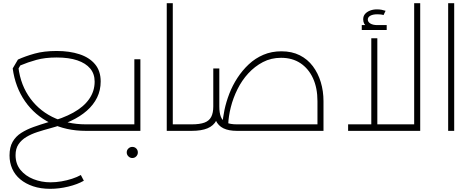

<svg xmlns="http://www.w3.org/2000/svg" viewBox="-20 -824 2968 1209"><path d="M296 365Q236 365 188.5 349Q141 333 107.5 305Q74 277 57 238.5Q40 200 40 155Q40 103 59.5 69Q79 35 113.5 13Q148 -9 191.5 -24.5Q235 -40 282 -54Q375 -78 441 -114.5Q507 -151 541.5 -200.5Q576 -250 576 -310Q576 -359 548 -392.5Q520 -426 467 -444Q414 -462 337 -462Q264 -462 209.5 -447Q155 -432 108 -412L89 -380L60 -393L93 -449Q139 -470 198 -486.5Q257 -503 337 -503Q418 -503 480.5 -482.5Q543 -462 578.5 -419.5Q614 -377 614 -311Q614 -256 591.5 -210Q569 -164 527 -127Q485 -90 426 -62.5Q367 -35 295 -16Q254 -5 215.5 7.5Q177 20 146 38.5Q115 57 96.5 84.5Q78 112 78 153Q78 208 109 246Q140 284 190.5 304Q241 324 298 324Q332 324 367 318Q402 312 434 301.5Q466 291 489 278L508 314Q468 337 410 351Q352 365 296 365ZM521 0Q396 0 297.5 -49Q199 -98 137.5 -186.5Q76 -275 60 -393L93 -430Q101 -311 157.5 -223.5Q214 -136 308 -88.5Q402 -41 521 -41H688V0ZM688 0V-41Q702 -41 705 -35.5Q708 -30 708 -21Q708 -12 705 -6Q702 0 688 0Z M826 -451H864V0H688V-41H826ZM688 0Q675 0 671.5 -6Q668 -12 668 -21Q668 -31 671.5 -36Q675 -41 688 -41ZM813 171Q799 171 788.5 160.5Q778 150 778 136Q778 121 788.5 111Q799 101 813 101Q828 101 838 111Q848 121 848 136Q848 150 838 160.5Q828 171 813 171Z M1068 0V-41H1163V0ZM1030 0V-804H1068V0ZM1163 0V-41Q1177 -41 1180 -35.5Q1183 -30 1183 -21Q1183 -12 1180 -6Q1177 0 1163 0Z M1979 0V-187Q1979 -270 1951 -331Q1923 -392 1872 -426Q1821 -460 1750 -460Q1687 -460 1635.5 -433Q1584 -406 1543.5 -362Q1503 -318 1475.5 -262.5Q1448 -207 1433.5 -149.5Q1419 -92 1417 -40H1381Q1383 -82 1393.5 -132Q1404 -182 1424 -234Q1444 -286 1475 -333.5Q1506 -381 1546.5 -419Q1587 -457 1638.5 -479Q1690 -501 1752 -501Q1818 -501 1867.5 -476Q1917 -451 1950 -407Q1983 -363 2000 -306.5Q2017 -250 2017 -187V0ZM1163 0V-41H1187Q1238 -41 1267.5 -52Q1297 -63 1310 -88Q1323 -113 1323 -154V-393H1361V-154Q1361 -101 1343 -66.5Q1325 -32 1286.5 -16Q1248 0 1187 0ZM1472 0Q1420 0 1387 -16Q1354 -32 1338.5 -66.5Q1323 -101 1323 -154H1361Q1361 -113 1371 -88Q1381 -63 1405.5 -52Q1430 -41 1472 -41H2017V0ZM1163 0Q1150 0 1146.5 -6Q1143 -12 1143 -21Q1143 -31 1146.5 -36Q1150 -41 1163 -41Z M2588 0V-804H2626V0ZM2172 0V-41H2626V0ZM2318 0V-583H2356V0ZM2356 -639Q2318 -639 2292.5 -655Q2267 -671 2267 -702Q2267 -723 2279 -736.5Q2291 -750 2310.5 -757.5Q2330 -765 2354 -765Q2369 -765 2382.5 -762.5Q2396 -760 2408 -756L2395 -729Q2387 -732 2376.5 -733Q2366 -734 2356 -734Q2328 -734 2312 -725Q2296 -716 2296 -701Q2296 -686 2312 -676Q2328 -666 2356 -666ZM2258 -635V-666H2415V-635Z M2802 0V-804H2840V0Z"/></svg>

Font: Alexandria ExtraLight
Style: Regular
Weight: 250
Designer: Mohamed Gaber
Foundry: Kief Type Foundry
Version: Version 5.100